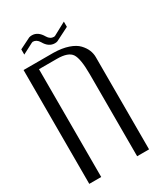

<svg xmlns="http://www.w3.org/2000/svg" viewBox="-227 -1052 1015 1157"><g transform="rotate(-30 281.0 -474.0)"><path d="M398.2 -923.4V-887.1L305.6 -840.2Q298.4 -837.1 286.9 -837.1Q243.8 -837.1 217.3 -884.8Q200.8 -912.1 174.2 -912.1Q173.5 -912.1 170.6 -910.6Q167.8 -909.1 166.3 -909.1L92.4 -870.5V-906.8L169.9 -945.4Q178.5 -948.4 189.3 -948.4Q231.6 -948.4 258.9 -900.7Q274.7 -873.5 302 -873.5Q302.7 -873.5 305.6 -874.6Q308.4 -875.8 309.9 -875.8ZM42 -792H250Q308.6 -791 351.6 -776.4Q394.5 -761.7 416.5 -738.3Q438.5 -714.8 448.2 -690.9Q458 -667 458 -641.6V0H375V-571.3Q375 -678.7 351.6 -714.4Q328.1 -750 250 -750H125V0H42Z"/></g></svg>

Font: wanta
Style: Medium
Weight: 500
Version: Version 0.91